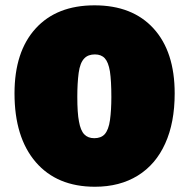

<svg xmlns="http://www.w3.org/2000/svg" viewBox="-20 -691 715 724"><path d="M337.9 13.2Q194.8 13.2 114.7 -79.8Q34.7 -172.9 34.7 -338.9Q34.7 -496.1 114.3 -583.5Q193.8 -670.9 336.4 -670.9Q479.5 -670.9 559.1 -583.5Q638.7 -496.1 638.7 -338.9Q638.7 -228.5 603 -149.9Q567.4 -70.8 499.5 -28.8Q431.6 13.2 337.9 13.2ZM399.9 -325.2Q399.9 -385.7 394.5 -421.9Q388.7 -456.5 375.2 -471.2Q361.8 -485.8 337.9 -485.8Q312.5 -485.8 298.3 -471.2Q281.7 -454.6 276.6 -415.8Q271.5 -377 271.5 -326.2Q271.5 -264.6 277.8 -232.9Q283.7 -199.2 297.6 -184.6Q311.5 -169.9 335.4 -169.9Q360.8 -169.9 374.5 -184.6Q389.6 -201.2 394.8 -238.8Q399.9 -276.4 399.9 -325.2Z"/></svg>

Font: Moul
Style: Regular
Weight: 400
Designer: Danh Hong
Version: Version 8.002; ttfautohint (v1.8.3)